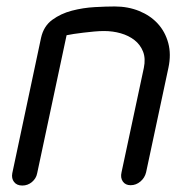

<svg xmlns="http://www.w3.org/2000/svg" viewBox="-20 -576 545 594"><path d="M95 -40Q92 -24 79 -13Q66 -2 49 -2Q32 -2 23.5 -13Q15 -24 18 -40L107 -459Q115 -495 141.5 -514.5Q168 -534 202.5 -543Q237 -552 273 -554Q309 -556 335 -556Q376 -556 410.5 -542Q445 -528 468 -503Q491 -478 500.5 -443Q510 -408 501 -366L432 -43Q428 -26 414.5 -14.5Q401 -3 384 -3Q368 -3 360 -14.5Q352 -26 356 -43L425 -366Q431 -395 422.5 -416.5Q414 -438 396 -452Q378 -466 353.5 -473Q329 -480 302 -480Q288 -480 271.5 -478.5Q255 -477 238.5 -475Q222 -473 208.5 -471Q195 -469 186 -467Z"/></svg>

Font: VDS Compensated
Style: Light Italic
Weight: 300
Italic angle: -12°
Designer: artmaker
Foundry: artmaker
Version: Version 1.000 2012 initial release